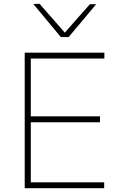

<svg xmlns="http://www.w3.org/2000/svg" viewBox="-20 -990 631 1010"><path d="M110 0Q110 -61 110 -117Q110 -173 110 -238V-475Q110 -540.5 110 -596.5Q110 -652.5 110 -713H529V-682Q476 -682 415.2 -682Q354.5 -682 272 -682H126L142 -710Q142 -649.5 142 -593.5Q142 -537.5 142 -472V-242Q142 -177 142 -121Q142 -65 142 -4L126 -31H276Q346 -31 408.2 -31Q470.5 -31 528 -31V0ZM136 -347V-378H281Q353 -378 405.2 -378Q457.5 -378 506 -378V-347Q454.5 -347 402.5 -347Q350.5 -347 280 -347ZM300 -795Q264 -838.5 227.8 -882Q191.5 -925.5 155 -969L188 -970Q223.5 -929.5 257.8 -890.5Q292 -851.5 327.5 -810.5H314Q349.5 -851 383.8 -889.8Q418 -928.5 453 -968H486Q450 -925 414 -881.8Q378 -838.5 341 -795Z"/></svg>

Font: Commissioner Thin
Style: Regular
Weight: 100
Designer: Kostas Bartsokas
Foundry: Kostas Bartsokas
Version: Version 1.001;gftools[0.9.23]